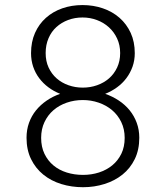

<svg xmlns="http://www.w3.org/2000/svg" viewBox="-20 -741 640 770"><path d="M520.5 -527.8Q520.5 -499 511.5 -473.6Q502.4 -448.2 486.8 -427.5Q471.2 -406.7 449.5 -390.9Q427.7 -375 401.9 -364.7Q431.2 -354.5 456.3 -337.9Q481.4 -321.3 499.8 -298.8Q518.1 -276.4 528.3 -248.5Q538.6 -220.7 538.6 -188.5Q538.6 -140.1 520.5 -103Q502.4 -65.9 471.4 -41Q440.4 -16.1 399.4 -3.2Q358.4 9.8 313 9.8Q267.1 9.8 225.8 -2.9Q184.6 -15.6 153.6 -40.8Q122.6 -65.9 104.5 -103Q86.4 -140.1 86.4 -188.5Q86.4 -220.7 96.4 -248.5Q106.4 -276.4 124.5 -298.6Q142.6 -320.8 167.2 -337.6Q191.9 -354.5 221.2 -364.7Q195.3 -375 174.1 -390.9Q152.8 -406.7 137.2 -427.5Q121.6 -448.2 113 -473.6Q104.5 -499 104.5 -527.8Q104.5 -573.2 120.4 -608.9Q136.2 -644.5 164.1 -669.4Q191.9 -694.3 229.5 -707.5Q267.1 -720.7 311 -720.7Q354.5 -720.7 392.8 -707.5Q431.2 -694.3 459.5 -669.4Q487.8 -644.5 504.2 -608.9Q520.5 -573.2 520.5 -527.8ZM480 -188Q480 -223.1 466.3 -251.5Q452.6 -279.8 429.4 -299.3Q406.2 -318.8 375.7 -329.3Q345.2 -339.8 312 -339.8Q278.3 -339.8 247.8 -329.3Q217.3 -318.8 194.6 -299.3Q171.9 -279.8 158.4 -251.5Q145 -223.1 145 -188Q145 -151.9 158.4 -124Q171.9 -96.2 194.6 -77.4Q217.3 -58.6 247.8 -49.1Q278.3 -39.6 313 -39.6Q346.7 -39.6 377 -49.3Q407.2 -59.1 430.2 -77.9Q453.1 -96.7 466.6 -124.3Q480 -151.9 480 -188ZM461.9 -528.3Q461.9 -560.1 449.7 -586.4Q437.5 -612.8 416.7 -631.6Q396 -650.4 368.7 -660.6Q341.3 -670.9 311 -670.9Q280.3 -670.9 253.4 -660.9Q226.6 -650.9 206.3 -632.6Q186 -614.3 174.6 -587.6Q163.1 -561 163.1 -528.3Q163.1 -495.6 175 -470Q187 -444.3 207.3 -426.5Q227.5 -408.7 254.6 -399.2Q281.7 -389.6 312 -389.6Q342.3 -389.6 369.4 -399.2Q396.5 -408.7 417 -426.5Q437.5 -444.3 449.7 -470.2Q461.9 -496.1 461.9 -528.3Z"/></svg>

Font: TypoPRO Roboto Mono
Style: Regular
Weight: 300
Designer: Google
Version: Version 2.000986; 2015; ttfautohint (v1.3)